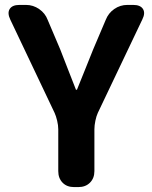

<svg xmlns="http://www.w3.org/2000/svg" viewBox="-20 -761 620 781"><path d="M281 0Q252 0 234.5 -18Q217 -36 217 -65V-235Q217 -251 212.5 -270Q208 -289 202 -302L22 -681Q9 -708 19.5 -724.5Q30 -741 59 -741H86Q115 -741 139.5 -724Q164 -707 174 -680L225 -560Q241 -519 256.5 -479Q272 -439 289 -396H293Q310 -439 326.5 -479Q343 -519 359 -560L410 -680Q421 -708 445 -724.5Q469 -741 498 -741H522Q551 -741 561.5 -724.5Q572 -708 559 -682L378 -302Q372 -289 368 -270Q364 -251 364 -235V-65Q364 -36 346 -18Q328 0 299 0Z"/></svg>

Font: Chiron GoRound TC
Style: Bold
Weight: 700
Designer: Ryoko NISHIZUKA 西塚涼子 (kana, bopomofo & ideographs); Paul D. Hunt (Latin, Greek & Cyrillic); Sandoll Communications 산돌커뮤니
Foundry: Adobe
Version: Version 1.000;hotconv 1.1.1;makeotfexe 2.6.0